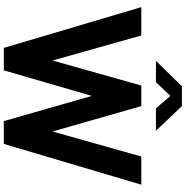

<svg xmlns="http://www.w3.org/2000/svg" viewBox="-3 -998 1001 1036"><g transform="rotate(90 498.0 -480.5)"><path d="M825 -742 690 -263 553 -742H442L307 -263L172 -742H19L239 0H360L498 -475L634 0H757L977 -742ZM686 -821 553 -961H446L309 -821H424L498 -899L565 -821Z"/></g></svg>

Font: Cheyenne Sans
Style: Bold
Weight: 700
Designer: The Public Sans project authors (U.S. Web Design System), Libre Franklin designed by Pablo Impallari and Rodrigo Fuenzal
Foundry: The Cheyenne Sans Project Authors
Version: Version 2.007